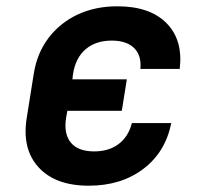

<svg xmlns="http://www.w3.org/2000/svg" viewBox="-20 -580 640 610"><path d="M262 10Q156 10 102.5 -48.5Q49 -107 65 -206L87 -344Q97 -410 133.5 -458.5Q170 -507 226 -533.5Q282 -560 353 -560Q456 -560 509 -506.5Q562 -453 551 -361H426Q430 -404 406 -427.5Q382 -451 335 -451Q284 -451 252 -423.5Q220 -396 212 -345L210 -328H383L367 -228H194L190 -206Q182 -155 205 -127Q228 -99 279 -99Q326 -99 357 -122.5Q388 -146 399 -189H524Q506 -97 435.5 -43.5Q365 10 262 10Z"/></svg>

Font: JetBrains Mono NL
Style: Bold Italic
Weight: 700
Italic angle: -9°
Designer: Philipp Nurullin, Konstantin Bulenkov
Foundry: JetBrains
Version: Version 2.304; ttfautohint (v1.8.4.7-5d5b)